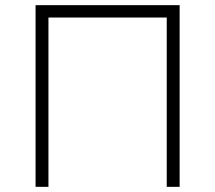

<svg xmlns="http://www.w3.org/2000/svg" viewBox="-20 -725 835 745"><path d="M118 0V-705H677V0H627V-657H168V0Z"/></svg>

Font: Nunito Sans 7pt ExtraLight
Style: Regular
Weight: 250
Designer: Vernon Adams
Foundry: Vernon Adams
Version: Version 3.101;gftools[0.9.27]